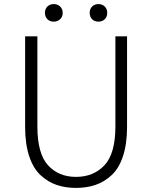

<svg xmlns="http://www.w3.org/2000/svg" viewBox="-20 -907 745 940"><path d="M103 -285V-729H163V-288Q163 -155 215 -98Q267 -41 352 -41Q438 -41 491.5 -98Q545 -155 545 -288V-729H602V-285Q602 -202 582 -142Q562 -82 526 -49Q490 -16 447 -1.5Q404 13 352 13Q300 13 257.5 -1.5Q215 -16 179 -49Q143 -82 123 -142Q103 -202 103 -285ZM274.5 -813Q262 -801 243 -801Q224 -801 212 -813Q200 -825 200 -844Q200 -863 212 -875Q224 -887 243 -887Q262 -887 274.5 -875Q287 -863 287 -844Q287 -825 274.5 -813ZM493 -813Q481 -801 462 -801Q443 -801 431 -813Q419 -825 419 -844Q419 -863 431 -875Q443 -887 462 -887Q481 -887 493 -875Q505 -863 505 -844Q505 -825 493 -813Z"/></svg>

Font: Noto Sans Korean Light
Style: Regular
Weight: 300
Designer: Ryoko NISHIZUKA  (kana & ideographs); Paul D. Hunt (Latin, Greek & Cyrillic); Wenlong ZHANG  (bopomofo); Sandoll Communi
Foundry: Adobe Systems Incorporated
Version: Version 1.000;PS 1;hotconv 1.0.78;makeotf.lib2.5.61930